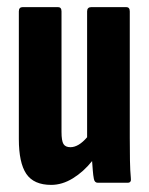

<svg xmlns="http://www.w3.org/2000/svg" viewBox="-20 -514 418 540"><path d="M124 6Q75 6 54 -25Q33 -56 33 -123V-482Q33 -494 44 -494H143Q153 -494 153 -482V-143Q153 -118 158.5 -109Q164 -100 178 -100Q201 -100 225 -128V-482Q225 -494 237 -494H335Q345 -494 345 -482V-127Q345 -91 345.5 -62.5Q346 -34 348 -13Q350 0 339 0H255Q246 0 244 -11Q242 -21 241 -34.5Q240 -48 239 -61Q215 -31 185 -12.5Q155 6 124 6Z"/></svg>

Font: Sofia Sans Extra Condensed ExtraBold
Style: Regular
Weight: 800
Designer: Botio Nikoltchev, Ani Petrova
Foundry: lettersoup
Version: Version 4.101; ttfautohint (v1.8.4.7-5d5b)